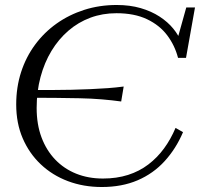

<svg xmlns="http://www.w3.org/2000/svg" viewBox="-20 -740 809 770"><path d="M96 -379Q141 -379 184 -379Q227 -379 266.5 -380Q306 -381 342.5 -382.5Q379 -384 412.5 -386.5Q446 -389 476 -393L466 -333Q430 -338 388.5 -341.5Q347 -345 299.5 -346Q252 -347 199.5 -347.5Q147 -348 90 -348ZM393 -24Q448 -24 493.5 -38.5Q539 -53 575 -80.5Q611 -108 638 -145Q665 -182 684 -227L714 -210Q686 -144 640.5 -94Q595 -44 532 -17Q469 10 388 10Q315 10 252.5 -13.5Q190 -37 143.5 -81Q97 -125 71 -185.5Q45 -246 45 -321Q45 -390 64.5 -450.5Q84 -511 120.5 -560.5Q157 -610 207 -645.5Q257 -681 318 -700.5Q379 -720 448 -720Q501 -720 544 -707.5Q587 -695 620 -673.5Q653 -652 675 -625Q697 -598 708 -569L689 -574L727 -710H762L726 -508H694Q681 -558 650.5 -598.5Q620 -639 569.5 -663Q519 -687 447 -687Q391 -687 342.5 -669Q294 -651 254.5 -617Q215 -583 186.5 -536Q158 -489 142.5 -431Q127 -373 127 -307Q127 -241 146.5 -189Q166 -137 201.5 -100Q237 -63 285.5 -43.5Q334 -24 393 -24Z"/></svg>

Font: Roboto Serif 120pt Expanded Light
Style: Italic
Weight: 300
Width: 7
Italic angle: -10°
Designer: Greg Gazdowicz
Foundry: Commercial Type
Version: Version 1.008